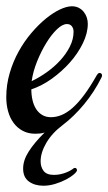

<svg xmlns="http://www.w3.org/2000/svg" viewBox="-54 -407 342 606"><path d="M83 179.2Q55.7 179.2 37.4 166Q19 152.8 19 125Q19 98.6 36.9 70.8Q54.7 43 86.9 11.2Q79.6 13.7 72 14.4Q64.5 15.1 57.1 15.1Q35.2 15.1 18.1 6.1Q1 -2.9 -10.7 -18.6Q-22.5 -34.2 -28.3 -55.2Q-34.2 -76.2 -34.2 -100.1Q-34.2 -139.6 -23.4 -176.3Q-12.7 -212.9 4.9 -244.6Q22.5 -276.4 44.9 -302.7Q67.4 -329.1 90.3 -347.9Q113.3 -366.7 135 -377Q156.7 -387.2 172.9 -387.2Q185.1 -387.2 194.6 -382.3Q204.1 -377.4 210.4 -369.4Q216.8 -361.3 220 -351.6Q223.1 -341.8 223.1 -332Q223.1 -302.2 207.5 -270.3Q191.9 -238.3 166.5 -209.7Q141.1 -181.2 109.4 -158.4Q77.6 -135.7 44.9 -125Q44.9 -106.9 48.6 -91.1Q52.2 -75.2 59.8 -63.2Q67.4 -51.3 79.1 -44.2Q90.8 -37.1 106.9 -37.1Q123 -37.1 139.6 -43.7Q156.2 -50.3 174.1 -65.7Q191.9 -81.1 210.9 -106.4Q230 -131.8 251 -168.9Q255.9 -176.8 259.8 -176.8Q263.2 -176.8 265.6 -174.8Q268.1 -172.9 268.1 -168.9Q268.1 -166 266.1 -162.1Q243.2 -116.2 211.4 -77.9Q179.7 -39.6 145 -13.2Q110.4 12.7 92.3 43.7Q74.2 74.7 74.2 102.1Q74.2 120.1 83.7 132.6Q93.3 145 116.2 145Q127.4 145 137 142.8Q146.5 140.6 154.1 137.7Q161.6 134.8 167 131.8Q172.4 128.9 174.8 127Q176.3 125.5 178.2 124.3Q180.2 123 183.1 123Q185.5 123 187.3 125.2Q189 127.4 189 129.9Q189 134.8 179.4 143.1Q169.9 151.4 154.8 159.4Q139.6 167.5 120.6 173.3Q101.6 179.2 83 179.2ZM178.2 -307.1Q178.2 -316.9 172.9 -324Q167.5 -331.1 157.2 -331.1Q143.1 -331.1 125.7 -314.5Q108.4 -297.9 92.3 -271.7Q76.2 -245.6 63.2 -213.6Q50.3 -181.6 45.9 -150.9Q69.8 -162.1 93.5 -179Q117.2 -195.8 136 -216.3Q154.8 -236.8 166.5 -260Q178.2 -283.2 178.2 -307.1Z"/></svg>

Font: Mervale Script
Style: Regular
Weight: 400
Designer: Astigmatic (AOETI)
Foundry: Astigmatic (AOETI)
Version: Version 1.000